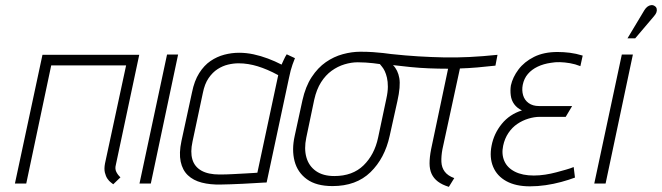

<svg xmlns="http://www.w3.org/2000/svg" viewBox="-20 -713 2572 746"><path d="M430 -72 521 -500H145L38 0H82L179 -459H470L388 -78Q384 -57 387.5 -42.5Q391 -28 397.5 -18.5Q404 -9 411 -4Q418 1 420 3L448 -24Q438 -33 432 -45Q426 -57 430 -72Z M522 0H566L672 -501H629Z M1126 -487 1094 -502Q1088 -493 1082 -479.5Q1076 -466 1074 -462Q1049 -475 1021 -485.5Q993 -496 965 -502Q937 -508 909 -508Q880 -508 851.5 -500.5Q823 -493 798 -476Q773 -459 754 -429Q735 -399 726 -354L685 -165Q675 -118 682 -85Q689 -52 710 -32Q731 -12 764 -3.5Q797 5 838 4Q854 4 877 3Q900 2 924.5 1Q949 0 969.5 -1.5Q990 -3 1003.5 -3.5Q1017 -4 1016 -4L1103 -411Q1109 -441 1116.5 -462Q1124 -483 1126 -487ZM728 -163 768 -351Q775 -387 790.5 -409.5Q806 -432 825.5 -444.5Q845 -457 866 -462Q887 -467 907 -467Q926 -467 944.5 -464Q963 -461 981 -455.5Q999 -450 1019 -441.5Q1039 -433 1061 -421L980 -42Q980 -42 967 -41Q954 -40 932.5 -39Q911 -38 885.5 -36.5Q860 -35 833 -35Q789 -35 762.5 -50Q736 -65 727.5 -93.5Q719 -122 728 -163Z M1767 -447 1699 -133Q1694 -106 1695 -84Q1696 -62 1708 -46Q1720 -30 1745 -21L1724 13Q1698 5 1681.5 -7.5Q1665 -20 1657 -37.5Q1649 -55 1649 -78.5Q1649 -102 1655 -133L1721 -446Q1683 -446 1646.5 -447.5Q1610 -449 1575 -452.5Q1540 -456 1507 -460Q1526 -441 1531.5 -409.5Q1537 -378 1524 -320L1494 -185Q1475 -98 1419.5 -44Q1364 10 1272 10Q1209 10 1172.5 -16.5Q1136 -43 1124.5 -87Q1113 -131 1125 -185L1155 -323Q1167 -377 1191 -413.5Q1215 -450 1246 -471.5Q1277 -493 1312 -502.5Q1347 -512 1380 -512Q1407 -512 1429 -510.5Q1451 -509 1468.5 -507Q1486 -505 1500 -503Q1556 -497 1606 -494Q1656 -491 1704.5 -490Q1753 -489 1804 -491.5Q1855 -494 1913 -500L1905 -458Q1870 -454 1835 -451Q1800 -448 1767 -447ZM1456 -464Q1444 -466 1429.5 -467.5Q1415 -469 1400.5 -470Q1386 -471 1370 -471Q1345 -471 1318.5 -463Q1292 -455 1268.5 -438Q1245 -421 1227.5 -393.5Q1210 -366 1201 -326L1170 -178Q1161 -135 1170.5 -101.5Q1180 -68 1207.5 -48.5Q1235 -29 1279 -29Q1350 -29 1392.5 -70.5Q1435 -112 1449 -178L1481 -329Q1487 -356 1487 -376Q1487 -396 1483.5 -411Q1480 -426 1475 -436.5Q1470 -447 1464.5 -453.5Q1459 -460 1456 -464Z M2235 -456 2244 -497Q2218 -505 2194 -508Q2170 -511 2146 -511Q2093 -511 2055 -492Q2017 -473 1994.5 -443Q1972 -413 1965 -381Q1962 -362 1964.5 -342.5Q1967 -323 1978 -308Q1989 -293 2008 -284Q1960 -269 1929.5 -231.5Q1899 -194 1890 -147Q1881 -101 1896 -65Q1911 -29 1947.5 -9Q1984 11 2039 11Q2069 11 2100 6.5Q2131 2 2160.5 -6Q2190 -14 2214 -23L2209 -64Q2197 -59 2179.5 -54Q2162 -49 2141.5 -43.5Q2121 -38 2098.5 -34.5Q2076 -31 2054 -31Q2010 -31 1980.5 -46Q1951 -61 1939.5 -87.5Q1928 -114 1935 -147Q1941 -175 1955.5 -196.5Q1970 -218 1990 -231.5Q2010 -245 2033 -252Q2056 -259 2077 -259H2178L2203 -301H2074Q2050 -301 2034 -312.5Q2018 -324 2012.5 -343Q2007 -362 2011 -383Q2016 -408 2031 -425.5Q2046 -443 2069 -454Q2092 -465 2121 -469Q2137 -472 2155.5 -471.5Q2174 -471 2194.5 -467.5Q2215 -464 2235 -456Z M2521 -650Q2528 -658 2530.5 -665Q2533 -672 2531.5 -679Q2530 -686 2523 -690Q2517 -694 2509.5 -693Q2502 -692 2495.5 -687Q2489 -682 2484 -674L2418 -564H2448ZM2289 0H2333L2439 -501H2396Z"/></svg>

Font: Advent Pro Light
Style: Italic
Weight: 300
Italic angle: -12°
Version: Version 3.000